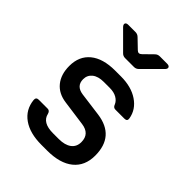

<svg xmlns="http://www.w3.org/2000/svg" viewBox="-221 -909 1042 1042"><g transform="rotate(45 300.0 -388.0)"><path d="M278 9Q189 9 136 -28.5Q83 -66 76 -133Q74 -154 95 -154H163Q179 -154 184 -135Q196 -80 278 -80H322Q369 -80 395 -99.5Q421 -119 421 -155Q421 -218 354 -227L209 -247Q148 -255 115 -295.5Q82 -336 82 -401Q82 -476 132.5 -517.5Q183 -559 276 -559H321Q400 -559 452 -524Q504 -489 514 -431Q518 -410 496 -410H427Q411 -410 405 -427Q397 -447 375.5 -459.5Q354 -472 321 -472H276Q233 -472 209.5 -453Q186 -434 186 -403Q186 -351 243 -343L379 -325Q526 -305 526 -156Q526 -77 473 -34Q420 9 322 9ZM266 -645Q250 -645 239 -657L139 -757Q129 -768 132.5 -776.5Q136 -785 151 -785H206Q222 -785 233 -774L285 -724Q300 -709 316 -725L366 -774Q377 -785 393 -785H449Q464 -785 468 -776.5Q472 -768 462 -757L362 -657Q350 -645 335 -645Z"/></g></svg>

Font: Pitagon Sans Mono SemiBold
Style: Regular
Weight: 600
Monospace: yes
Designer: Travis Tran
Foundry: Pitagon
Version: Version 1.001; ttfautohint (v1.8.4.7-5d5b);gftools[0.9.26]